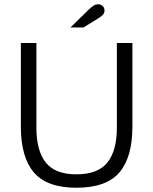

<svg xmlns="http://www.w3.org/2000/svg" viewBox="-20 -870 720 902"><path d="M339 12Q201 12 139.5 -59.5Q78 -131 78 -275V-668H151V-270Q151 -162 195 -106.5Q239 -51 339 -51Q440 -51 484.5 -106.5Q529 -162 529 -270V-668H602V-275Q602 -131 540.5 -59.5Q479 12 339 12ZM311 -741 397 -825Q412 -839 421 -844.5Q430 -850 440 -850Q453 -850 462 -842Q471 -834 471 -821Q471 -808 462 -799Q453 -790 429 -776L372 -741Z"/></svg>

Font: Atkinson Hyperlegible Next Light
Style: Regular
Weight: 300
Designer: Elliott Scott, Megan Eiswerth, Linus Boman, Theodore Petrosky, Letters from Sweden
Foundry: Applied Design Works, Letters from Sweden
Version: Version 2.001